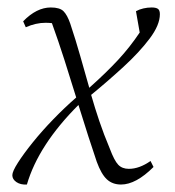

<svg xmlns="http://www.w3.org/2000/svg" viewBox="-20 -482 469 514"><path d="M52 12Q35 13 24 5.5Q13 -2 13 -13Q13 -23 28 -46.5Q43 -70 67.5 -100.5Q92 -131 122.5 -162.5Q153 -194 184 -221Q169 -270 152.5 -321.5Q136 -373 119 -420Q111 -421 102 -421Q76 -421 49 -409L42 -425Q78 -462 116 -462Q140 -462 150 -452Q160 -442 168 -419Q183 -374 195 -331.5Q207 -289 219 -247Q264 -287 296 -321.5Q328 -356 354 -395L344 -452Q353 -457 364 -459.5Q375 -462 386 -462Q397 -462 402.5 -458.5Q408 -455 408 -444Q408 -415 380.5 -378.5Q353 -342 310.5 -303Q268 -264 224 -228Q234 -193 246 -157.5Q258 -122 274 -84Q286 -52 296.5 -41Q307 -30 325 -30Q353 -30 383 -51L391 -35Q344 12 304 12Q281 12 266 -2Q251 -16 239 -49Q229 -78 216.5 -117Q204 -156 190 -201Q83 -94 52 12Z"/></svg>

Font: Petrona ExtraLight
Style: Italic
Weight: 200
Italic angle: -9°
Designer: Ringo R. Seeber
Foundry: Ringo R. Seeber
Version: Version 2.001; ttfautohint (v1.8.3)